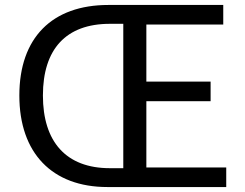

<svg xmlns="http://www.w3.org/2000/svg" viewBox="-20 -754 987 774"><path d="M413 0H892V-79H570V-346H829V-425H570V-655H880V-734H417C190 -734 58 -602 58 -369C58 -137 190 0 413 0ZM423 -76C246 -76 153 -183 153 -369C153 -556 246 -658 423 -658H477V-76Z"/></svg>

Font: Source Han Sans TC
Style: Regular
Weight: 400
Designer: Ryoko NISHIZUKA 西塚涼子 (kana, bopomofo & ideographs); Paul D. Hunt (Latin, Greek & Cyrillic); Sandoll Communications 산돌커뮤니
Foundry: Adobe
Version: Version 2.002;hotconv 1.0.116;makeotfexe 2.5.65601